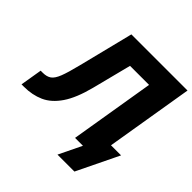

<svg xmlns="http://www.w3.org/2000/svg" viewBox="-248 -904 1236 1236"><g transform="rotate(45 370.0 -286.0)"><path d="M-22 0 2.9 -149.4H22.5Q58.1 -149.4 80.1 -165Q102.1 -180.7 118.9 -223.9Q135.7 -267.1 156.2 -350.1L250.5 -727.5H761.7L641.1 0H465.3L561 -578.1H387.7L319.8 -312Q288.6 -189.9 242.4 -122.1Q196.3 -54.2 135.7 -27.1Q75.2 0 -0.5 0ZM461.4 156.2 537.1 0H494.1L515.6 -129.9H754.4L615.7 156.2Z"/></g></svg>

Font: Inter Display ExtraBold
Style: Italic
Weight: 800
Italic angle: -9.39999°
Designer: Rasmus Andersson
Foundry: rsms
Version: Version 4.000;git-a52131595